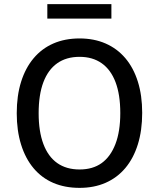

<svg xmlns="http://www.w3.org/2000/svg" viewBox="-20 -900 769 929"><path d="M365 9Q294 9 238 -15Q182 -39 142.5 -86Q103 -133 82 -200.5Q61 -268 61 -352Q61 -437 82 -504Q103 -571 142.5 -618Q182 -665 238 -689.5Q294 -714 365 -714Q435 -714 491 -689.5Q547 -665 586.5 -618.5Q626 -572 647 -505Q668 -438 668 -354Q668 -269 647 -201.5Q626 -134 586.5 -87Q547 -40 491 -15.5Q435 9 365 9ZM365 -80Q429 -80 472 -111Q515 -142 538.5 -203Q562 -264 562 -353Q562 -442 539 -502.5Q516 -563 472 -594Q428 -625 365 -625Q301 -625 257 -594Q213 -563 190 -502.5Q167 -442 167 -352Q167 -264 190 -203Q213 -142 257 -111Q301 -80 365 -80ZM209 -810V-880H519V-810Z"/></svg>

Font: Nunito Sans 10pt SemiCondensed SemiBold
Style: Regular
Weight: 600
Width: 4
Designer: Vernon Adams
Foundry: Vernon Adams
Version: Version 3.101;gftools[0.9.27]